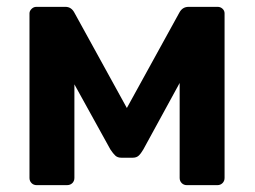

<svg xmlns="http://www.w3.org/2000/svg" viewBox="-20 -540 744 560"><path d="M615 -520Q623 -520 629 -514.5Q635 -509 635 -501V-21Q635 -12 629 -6Q623 0 614 0H525Q516 0 510 -6Q504 -12 504 -21V-298L398 -104Q391 -92 384.5 -86Q378 -80 367 -80H334Q323 -80 316.5 -86Q310 -92 302 -104L197 -294V-21Q197 -12 191 -6Q185 0 175 0H87Q78 0 72 -6Q66 -12 66 -21V-501Q66 -508 72 -514Q78 -520 86 -520H171Q188 -520 197 -503L350 -225L503 -503Q512 -520 530 -520Z"/></svg>

Font: Rubik AZ
Style: Regular
Weight: 500
Designer: Hubert and Fischer
Foundry: Hubert & Fischer
Version: Version 2.000